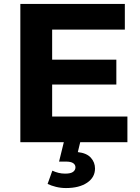

<svg xmlns="http://www.w3.org/2000/svg" viewBox="-20 -720 711 972"><path d="M83 0V-700H612V-570H244V-130H625V0ZM232 -292V-418H569V-292ZM314 232Q288 232 263.5 226Q239 220 221 211L245 144Q260 151 276 155Q292 159 310 159Q338 159 350 150Q362 141 362 127Q362 114 350.5 106Q339 98 313 98H279L305 -8H388L374 50Q419 55 440 78.5Q461 102 461 133Q461 178 421 205Q381 232 314 232Z"/></svg>

Font: Montserrat Thin
Style: Bold
Weight: 700
Version: Version 9.000